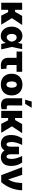

<svg xmlns="http://www.w3.org/2000/svg" viewBox="2061 -2896 847 5009"><g transform="rotate(90 2484.5 -391.5)"><path d="M387.7 0 296.4 -179.7H235.4V0H50.8V-545.9H235.4V-361.3H289.1L394.5 -545.9H631.8L453.6 -278.3L623 0Z M917 11.7Q848.1 11.2 793.2 -24.7Q738.3 -60.5 706.8 -124.8Q675.3 -189 674.8 -272.5Q675.3 -356.4 708 -419.4Q740.7 -482.4 795.7 -517.6Q850.6 -552.7 917 -552.7Q977.5 -552.7 1026.9 -522.5Q1076.2 -492.2 1096.7 -438.5H1101.1L1123 -545.9H1261.7L1205.6 -272.9L1268.6 0H1127L1102.1 -115.2H1096.7Q1078.6 -62.5 1034.2 -25.4Q989.7 11.7 917 11.7ZM864.3 -275.4Q864.3 -217.3 889.2 -180.4Q914.1 -143.6 954.1 -143.6Q982.4 -143.6 1005.4 -161.6Q1028.3 -179.7 1044.4 -209Q1060.5 -238.3 1067.4 -271.5L1067.9 -272.9L1067.4 -274.4Q1056.6 -329.6 1031 -365.7Q1005.4 -401.9 958 -402.3Q911.1 -401.9 887.7 -366.2Q864.3 -330.6 864.3 -275.4Z M1853.5 -545.9V-400.4H1675.8V-187.5Q1676.3 -165 1685.3 -151.4Q1694.3 -137.7 1718.8 -137.7Q1737.8 -137.7 1747.1 -137.9Q1756.3 -138.2 1771.5 -139.6L1781.2 2.9Q1760.3 6.3 1739 8.1Q1717.8 9.8 1685.5 9.8Q1593.3 9.8 1540.3 -40.3Q1487.3 -90.3 1487.3 -186.5V-400.4H1325.2V-545.9Z M2186.5 9.8Q2097.7 9.8 2034.4 -25.6Q1971.2 -61 1937.7 -124.3Q1904.3 -187.5 1904.3 -271.5Q1904.3 -355.5 1937.7 -418.7Q1971.2 -481.9 2034.4 -517.3Q2097.7 -552.7 2186.5 -552.7Q2275.4 -552.7 2338.6 -517.3Q2401.9 -481.9 2435.3 -418.7Q2468.8 -355.5 2468.8 -271.5Q2468.8 -187.5 2435.3 -124.3Q2401.9 -61 2338.6 -25.6Q2275.4 9.8 2186.5 9.8ZM2187.5 -136.7Q2225.1 -136.7 2246.8 -172.6Q2268.6 -208.5 2268.6 -272.5Q2268.6 -336.9 2246.8 -371.6Q2225.1 -406.2 2187.5 -406.2Q2148.4 -406.2 2126.5 -371.6Q2104.5 -336.9 2104.5 -272.5Q2104.5 -208.5 2126.5 -172.6Q2148.4 -136.7 2187.5 -136.7Z M2543.9 -545.9H2732.4L2729.5 -194.3Q2730.5 -166 2741.5 -154.8Q2752.4 -143.6 2784.2 -143.6H2828.1V-11.7Q2804.2 -2.9 2777.3 1.5Q2750.5 5.9 2725.6 5.9Q2640.1 5.9 2592.3 -34.7Q2544.4 -75.2 2543.9 -165ZM2581.1 -624 2627.9 -794.9H2792L2690.4 -624Z M3210 0 3118.7 -179.7H3057.6V0H2873V-545.9H3057.6V-361.3H3111.3L3216.8 -545.9H3454.1L3275.9 -278.3L3445.3 0Z M3590.8 -545.9H3761.7Q3725.1 -470.7 3705.1 -401.1Q3685.1 -331.5 3684.6 -272.5Q3685.1 -210.9 3700.4 -174.3Q3715.8 -137.7 3747.1 -137.7Q3773.4 -137.7 3790.3 -166.7Q3807.1 -195.8 3806.6 -250V-462.9H4004.9V-250Q4004.4 -195.8 4021.2 -166.7Q4038.1 -137.7 4064.5 -137.7Q4095.7 -137.7 4111.1 -174.3Q4126.5 -210.9 4127 -272.5Q4126.5 -331.5 4106.4 -401.1Q4086.4 -470.7 4049.8 -545.9H4220.7Q4262.2 -486.8 4285.6 -414.8Q4309.1 -342.8 4309.6 -266.6Q4311 -124 4247.3 -57.1Q4183.6 9.8 4078.1 9.8Q4017.1 9.8 3974.4 -15.9Q3931.6 -41.5 3905.8 -86.9Q3879.9 -41.5 3837.2 -15.9Q3794.4 9.8 3733.4 9.8Q3627.4 9.8 3563.7 -57.1Q3500 -124 3502 -266.6Q3502.4 -342.8 3525.9 -414.8Q3549.3 -486.8 3590.8 -545.9Z M4548.8 0 4341.8 -545.9H4542L4658.2 -187.5H4664.1Q4695.8 -240.7 4714.1 -291.3Q4732.4 -341.8 4741.9 -402.3Q4751.5 -462.9 4756.8 -545.9H4945.3Q4940.4 -396 4885.5 -254.4Q4830.6 -112.8 4732.4 0Z"/></g></svg>

Font: Inter Tight Black
Style: Regular
Weight: 900
Designer: Rasmus Andersson
Foundry: rsms
Version: Version 3.004; ttfautohint (v1.8.4.7-5d5b)